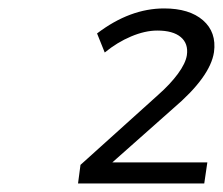

<svg xmlns="http://www.w3.org/2000/svg" viewBox="-20 -722 526 453"><path d="M164.1 -289.1 169.9 -333 353 -498Q381.8 -523.4 399.9 -548.1Q418 -572.8 420.9 -591.8Q424.8 -619.1 406.5 -634.5Q388.2 -649.9 351.1 -649.9Q322.3 -649.9 289.3 -636Q256.3 -622.1 227.1 -598.1L209 -643.1Q286.6 -702.1 367.2 -702.1Q426.8 -702.1 459 -674.1Q491.2 -646 484.9 -599.1Q476.1 -540.5 388.2 -465.8L245.1 -338.9H469.2L461.9 -289.1Z"/></svg>

Font: Trueno Light
Style: Italic
Weight: 300
Designer: Julieta Ulanovsky
Foundry: Julieta Ulanovsky
Version: Version 3.001b | FøM Fix